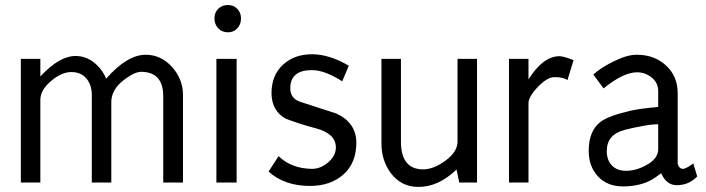

<svg xmlns="http://www.w3.org/2000/svg" viewBox="-20 -731 2827 769"><path d="M633.8 0V-345.7Q633.8 -442.4 545.9 -443.4Q518.6 -443.4 476.6 -411.1Q425.8 -372.1 425.8 -322.3V0H347.7V-350.6Q347.7 -390.6 326.2 -416.5Q304.7 -442.4 265.6 -442.4Q226.6 -442.4 184.1 -406.2Q141.6 -370.1 141.6 -331.1V0H63.5V-495.1H141.6V-424.8Q217.8 -506.8 282.2 -506.8Q323.2 -506.8 356 -481Q388.7 -455.1 405.3 -416Q489.3 -511.7 563.5 -511.7Q625 -511.7 668.9 -462.9Q712.9 -414.1 712.9 -350.6V0Z M892.6 -601.6Q869.1 -601.6 854 -617.7Q838.9 -633.8 838.9 -657.2Q838.9 -680.7 854 -695.8Q869.1 -710.9 892.6 -710.9Q916 -710.9 930.7 -695.3Q945.3 -679.7 945.3 -657.2Q945.3 -633.8 930.7 -617.7Q916 -601.6 892.6 -601.6ZM846.7 0V-495.1H927.7V0Z M1221.7 13.7Q1119.1 13.7 1055.7 -43.9L1095.7 -105.5Q1147.5 -55.7 1229.5 -54.7Q1264.6 -54.7 1294.9 -81.1Q1325.2 -107.4 1325.2 -140.6Q1325.2 -195.3 1246.1 -216.8Q1185.5 -232.4 1126 -254.9Q1068.4 -285.2 1067.4 -357.4Q1067.4 -429.7 1113.8 -472.2Q1160.2 -514.6 1232.4 -513.7Q1300.8 -512.7 1377 -467.8L1350.6 -405.3Q1280.3 -450.2 1229.5 -450.2Q1142.6 -450.2 1142.6 -377Q1142.6 -336.9 1182.6 -323.2Q1210 -314.5 1327.1 -276.4Q1407.2 -239.3 1407.2 -159.2Q1407.2 -78.1 1355.5 -32.2Q1303.7 13.7 1221.7 13.7Z M1890.6 0H1819.3L1808.6 -51.8Q1734.4 18.6 1655.3 17.6Q1586.9 17.6 1544.9 -38.1Q1506.8 -89.8 1507.8 -160.2V-495.1H1585.9V-164.1Q1585.9 -52.7 1674.8 -52.7Q1716.8 -52.7 1764.6 -87.9Q1812.5 -123 1812.5 -164.1V-495.1H1890.6Z M2252.9 -410.2Q2234.4 -422.9 2199.2 -421.9Q2171.9 -421.9 2134.3 -382.8Q2096.7 -343.8 2096.7 -317.4V0H2018.6V-495.1H2096.7V-413.1Q2155.3 -505.9 2220.7 -505.9Q2237.3 -505.9 2277.3 -490.2Z M2690.4 10.7Q2649.4 10.7 2627.9 -37.1Q2597.7 -13.7 2576.2 -3.9Q2532.2 15.6 2475.6 15.6Q2412.1 15.6 2375 -24.4Q2337.9 -64.5 2337.9 -127Q2337.9 -208 2386.7 -244.1Q2418.9 -267.6 2507.8 -288.1Q2542 -295.9 2616.2 -302.7V-366.2Q2616.2 -399.4 2590.3 -420.4Q2564.5 -441.4 2531.2 -441.4Q2476.6 -441.4 2397.5 -377L2356.4 -432.6Q2387.7 -460.9 2438.5 -485.4Q2494.1 -512.7 2531.2 -511.7Q2600.6 -511.7 2647.5 -468.8Q2694.3 -425.8 2694.3 -357.4V-75.2Q2699.2 -55.7 2714.8 -54.7Q2725.6 -53.7 2756.8 -76.2L2772.5 -24.4Q2739.3 10.7 2690.4 10.7ZM2616.2 -233.4Q2586.9 -233.4 2540 -223.6Q2512.7 -218.8 2482.4 -210.9Q2410.2 -192.4 2410.2 -126Q2410.2 -89.8 2430.7 -68.4Q2451.2 -46.9 2487.3 -46.9Q2526.4 -46.9 2566.4 -68.4Q2615.2 -93.8 2616.2 -131.8Z"/></svg>

Font: Puritan
Style: Regular
Weight: 400
Version: 2.0a